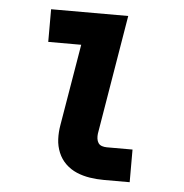

<svg xmlns="http://www.w3.org/2000/svg" viewBox="-44 -572 588 615"><g transform="rotate(5 250.0 -265.0)"><path d="M312 0Q289 0 266.5 -3.5Q244 -7 224 -15.5Q204 -24 188.5 -39Q173 -54 164.5 -74.5Q156 -95 155 -117.5Q154 -140 158 -163L202 -425H96V-530H344L280 -146Q279 -138 280 -130Q281 -122 285 -116Q289 -110 296.5 -107.5Q304 -105 312 -105H395V0Z"/></g></svg>

Font: Iosevka Slab Extrabold Oblique
Style: Regular
Weight: 800
Italic angle: -9°
Monospace: yes
Designer: Belleve Invis
Foundry: Belleve Invis
Version: Version 11.1.1; ttfautohint (v1.8.3)